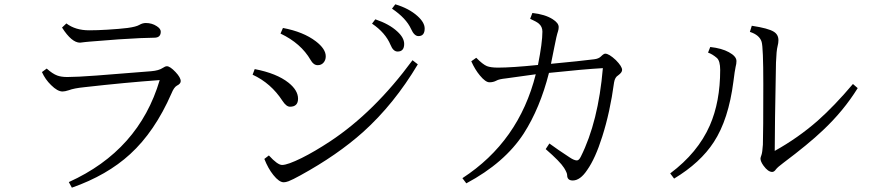

<svg xmlns="http://www.w3.org/2000/svg" viewBox="-20 -848 4040 887"><path d="M286.6 -739.7Q328.6 -708 391.6 -708Q430.2 -708 476.6 -710.9Q533.7 -714.4 568.8 -718.8Q608.4 -724.1 623.5 -732.9Q638.2 -741.7 653.8 -741.7Q682.1 -741.7 704.1 -727.1Q722.7 -715.3 722.7 -701.7Q722.7 -673.8 692.9 -673.8Q671.9 -673.8 627.9 -671.9Q544.9 -668.5 395 -655.8L374 -653.8L349.6 -650.9Q311 -650.9 266.6 -720.7ZM195.8 -531.2Q223.1 -506.8 244.6 -499Q263.2 -492.2 291 -492.2Q334 -492.2 425.8 -499Q584.5 -511.2 678.7 -519Q713.9 -522 731.9 -534.2Q743.2 -542 751 -542Q765.6 -542 791 -515.1Q814.9 -489.7 814.9 -473.1Q814.9 -460.9 796.9 -452.1Q783.7 -444.8 772 -416Q694.8 -239.7 581.5 -136.2Q474.6 -38.1 312 19L297.9 -6.8Q621.6 -153.3 717.8 -478Q560.5 -466.8 370.6 -445.3Q321.8 -440.4 297.9 -431.2Q279.8 -425.3 269 -425.3Q245.6 -425.3 215.8 -455.1Q189 -481 173.8 -515.1Z M1287.1 -718.8Q1381.3 -701.2 1439 -657.2Q1484.9 -622.1 1484.9 -587.9Q1484.9 -570.3 1474.6 -558.6Q1464.4 -546.9 1447.8 -546.9Q1428.2 -546.9 1415 -570.8Q1370.6 -647.9 1275.9 -692.9ZM1156.7 -528.8Q1258.3 -509.3 1313 -465.8Q1356.9 -430.7 1356.9 -392.1Q1356.9 -355 1319.8 -355Q1302.7 -355 1285.2 -381.8Q1231.9 -463.9 1147 -502.9ZM1222.2 -129.9Q1262.2 -85.9 1283.2 -85.9Q1308.6 -85.9 1374 -118.2Q1433.6 -147.9 1504.9 -194.8Q1709 -329.6 1885.7 -569.8L1910.2 -550.8Q1800.8 -367.2 1657.7 -238.3Q1538.1 -131.3 1368.2 -38.1Q1332 -18.1 1313 -10.7Q1299.8 -5.9 1291 -5.9Q1269.5 -5.9 1242.7 -39.6Q1218.8 -69.3 1201.2 -113.8ZM1713.9 -758.8Q1778.8 -736.8 1815.4 -702.6Q1847.2 -673.8 1847.2 -645Q1847.2 -609.9 1816.9 -609.9Q1796.4 -609.9 1784.2 -640.6Q1760.3 -697.3 1698.7 -738.8ZM1806.2 -828.1Q1869.6 -809.1 1908.7 -773.9Q1941.9 -744.1 1941.9 -716.3Q1941.9 -681.2 1913.1 -681.2Q1893.6 -681.2 1878.9 -714.4Q1856.4 -763.7 1791 -808.1Z M2465.3 -547.9Q2485.8 -650.9 2485.8 -702.1Q2485.8 -725.1 2468.8 -739.3Q2458.5 -748 2429.2 -761.2L2439.5 -788.1Q2498 -781.7 2533.2 -759.3Q2561 -741.7 2561 -723.1Q2561 -712.9 2558.1 -704.1Q2550.8 -682.6 2541 -630.9Q2533.2 -590.3 2525.4 -553.2Q2660.2 -565.9 2725.1 -574.2Q2745.6 -576.7 2755.9 -586.9Q2769 -600.1 2775.9 -600.1Q2793.5 -600.1 2825.2 -570.3Q2854 -541 2854 -524.9Q2854 -513.2 2835.9 -500Q2820.8 -491.2 2816.9 -467.3Q2798.3 -329.6 2762.2 -216.8Q2730.5 -116.2 2692.9 -63Q2660.6 -14.2 2626 -14.2Q2600.1 -14.2 2600.1 -39.1Q2600.1 -49.3 2585.9 -72.3Q2567.9 -101.1 2501 -159.2L2518.1 -185.1Q2556.6 -156.7 2611.3 -121.1Q2632.3 -106.9 2645 -106.9Q2654.8 -106.9 2663.1 -124Q2744.1 -285.6 2765.1 -533.2Q2677.2 -528.3 2516.1 -511.2Q2474.6 -348.1 2399.4 -231Q2311.5 -95.7 2134.3 -1L2116.2 -24.9Q2377 -194.3 2455.1 -504.9Q2374 -493.7 2317.4 -485.8Q2284.7 -482.4 2273.4 -475.6Q2258.8 -467.8 2241.2 -467.8Q2223.1 -467.8 2197.3 -499Q2174.3 -526.4 2157.2 -564.9L2180.2 -581.1Q2210.4 -550.3 2229.5 -542.5Q2247.1 -535.6 2281.2 -535.6Q2343.8 -535.6 2465.3 -547.9Z M3076.2 -46.9Q3204.1 -142.6 3259.3 -268.6Q3307.1 -377.9 3307.1 -524.9Q3307.1 -566.4 3292 -580.1Q3271 -598.1 3251 -605L3261.2 -630.9Q3314.5 -625 3347.2 -606.9Q3382.3 -587.9 3382.3 -565.9Q3382.3 -553.2 3378.4 -539.1Q3374.5 -522 3368.2 -471.2Q3345.7 -295.9 3277.8 -191.9Q3215.8 -96.2 3094.2 -22.9ZM3942.4 -440.9Q3877.4 -335.9 3781.2 -245.6Q3714.4 -182.1 3599.1 -95.7Q3572.3 -75.7 3564.9 -65.9Q3556.6 -53.7 3547.4 -53.7Q3528.3 -53.7 3507.3 -82.5Q3493.2 -102.1 3493.2 -115.7Q3493.2 -119.6 3498 -132.8Q3502 -144 3504.4 -179.7Q3506.3 -233.9 3506.3 -460Q3506.3 -629.4 3498.5 -654.8Q3488.8 -686.5 3444.3 -700.7L3453.1 -729Q3530.3 -717.3 3555.2 -701.2Q3576.2 -688 3576.2 -662.1Q3576.2 -649.4 3572.3 -634.8Q3566.9 -614.7 3564.9 -559.1Q3559.1 -258.8 3559.1 -150.9Q3667 -210.9 3757.8 -290.5Q3835 -358.9 3920.4 -460Z"/></svg>

Font: I.Ming
Style: Regular
Weight: 400
Designer: Ichiten Fonts Project
Version: Version 6.11; Dec 27, 2019